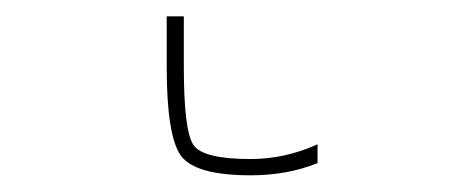

<svg xmlns="http://www.w3.org/2000/svg" viewBox="-20 40 540 230"><path d="M200.2 120.1Q200.2 197.3 211.9 213.9Q223.6 230.5 280.3 230.5Q321.3 230.5 360.4 212.9V235.4Q324.2 250 280.3 250Q213.9 250 196.8 226.6Q179.7 203.1 179.7 120.1V59.6H200.2Z"/></svg>

Font: Mgen+ 1m thin
Style: Regular
Weight: 100
Designer: [Source Han Sans]
Ryoko NISHIZUKA  (kana & ideographs); Paul D. Hunt (Latin, Greek & Cyrillic); Wenlong ZHANG  (bopomofo
Version: Version 1.059.20150602